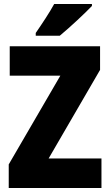

<svg xmlns="http://www.w3.org/2000/svg" viewBox="-20 -947 553 967"><path d="M443 -917V-927H253C229 -883 193 -829 160 -781V-767H281C333 -810 410 -882 443 -917ZM491 0V-149H225L484 -595V-714H29V-566H284L24 -119V0Z"/></svg>

Font: Noto Sans Arabic UI Cn Bk
Style: Regular
Weight: 900
Width: 3
Designer: Monotype Design Team, Nadine Chahine and Nizar Qandah
Foundry: Monotype Imaging Inc.
Version: Version 2.010